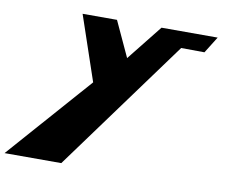

<svg xmlns="http://www.w3.org/2000/svg" viewBox="-169 -521 1169 973"><g transform="rotate(10 415.5 -34.0)"><path d="M701.8 -332 821.7 -331 874.7 -416H585.7L440.8 -234L356.7 -416H179.7L292.7 -83L-87.3 348H204.7Z"/></g></svg>

Font: Hussar Milosc
Style: Obl
Weight: 700
Foundry: Cannot Into Space Fonts
Version: Version 1.02